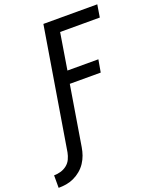

<svg xmlns="http://www.w3.org/2000/svg" viewBox="-264 -834 939 1155"><g transform="rotate(-20 205.0 -256.0)"><path d="M-93 223V143Q-72 143 -50.5 137Q-29 131 -11 117Q7 103 16.5 82.5Q26 62 30 41L158 -735H503L490 -655H236L198 -422H396L382 -342H184L121 41Q117 66 108.5 90Q100 114 85.5 136Q71 158 50 175.5Q29 193 5 204Q-19 215 -43.5 219Q-68 223 -93 223Z"/></g></svg>

Font: Iosevka Medium Oblique
Style: Regular
Weight: 500
Italic angle: -9°
Monospace: yes
Designer: Belleve Invis
Foundry: Belleve Invis
Version: Version 32.5.0; ttfautohint (v1.8.4)